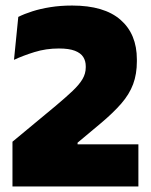

<svg xmlns="http://www.w3.org/2000/svg" viewBox="-20 -673 546 693"><path d="M25 0V-161.5L180.5 -290.5Q218 -322 242 -344.8Q266 -367.5 277.8 -387.5Q289.5 -407.5 289.5 -429.5V-434Q289.5 -453 280.5 -467.2Q271.5 -481.5 250.2 -489.8Q229 -498 192.5 -498Q146 -498 104.2 -485Q62.5 -472 30.5 -457L46 -612Q68 -623 97 -632.2Q126 -641.5 162 -647.2Q198 -653 240.5 -653Q356 -653 415 -601.5Q474 -550 474 -458.5V-451.5Q474 -405.5 460.5 -369.2Q447 -333 418 -299.5Q389 -266 342.5 -227L260 -158V-126L181.5 -152H479.5V0Z"/></svg>

Font: Anek Bangla Medium ExtraBold
Style: Regular
Weight: 800
Version: Version 1.003